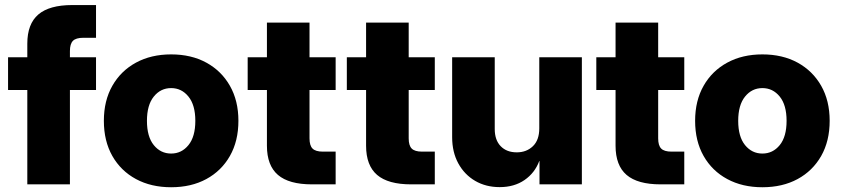

<svg xmlns="http://www.w3.org/2000/svg" viewBox="-20 -748 3411 779"><path d="M369.6 -515.6V-382.8H263.7V0H90.8V-382.8H12.7V-515.6H90.8V-570.8Q90.8 -650.9 135.5 -689.2Q180.2 -727.5 273.4 -727.5H369.6V-594.7H317.9Q288.1 -594.7 275.9 -582.3Q263.7 -569.8 263.7 -541V-515.6Z M674.3 11.7Q593.3 11.7 531.7 -21.5Q470.2 -54.7 435.8 -115.2Q401.4 -175.8 401.4 -257.8Q401.4 -339.4 435.8 -399.9Q470.2 -460.4 531.7 -493.9Q593.3 -527.3 674.3 -527.3Q755.9 -527.3 817.1 -493.9Q878.4 -460.4 912.8 -399.9Q947.3 -339.4 947.3 -257.8Q947.3 -175.8 912.8 -115.2Q878.4 -54.7 817.1 -21.5Q755.9 11.7 674.3 11.7ZM674.3 -125Q716.8 -125 744.6 -159.2Q772.5 -193.4 772.5 -257.8Q772.5 -321.8 744.6 -356.2Q716.8 -390.6 674.3 -390.6Q631.8 -390.6 604 -356.2Q576.2 -321.8 576.2 -257.8Q576.2 -193.4 604 -159.2Q631.8 -125 674.3 -125Z M1341.8 -515.6V-382.8H1235.8V-186.5Q1235.8 -157.7 1248 -145.3Q1260.3 -132.8 1290 -132.8H1341.8V0H1245.6Q1152.3 0 1107.7 -38.3Q1063 -76.7 1063 -156.7V-382.8H984.9V-515.6H1063V-656.2H1235.8V-515.6Z M1744.1 -515.6V-382.8H1638.2V-186.5Q1638.2 -157.7 1650.4 -145.3Q1662.6 -132.8 1692.4 -132.8H1744.1V0H1647.9Q1554.7 0 1510 -38.3Q1465.3 -76.7 1465.3 -156.7V-382.8H1387.2V-515.6H1465.3V-656.2H1638.2V-515.6Z M2168 -227.1V-515.6H2340.8V0H2168.9V-94.7H2168Q2149.9 -46.4 2108.2 -17.6Q2066.4 11.2 2007.3 11.2Q1951.2 11.2 1907.7 -14.2Q1864.3 -39.6 1839.4 -85.2Q1814.5 -130.9 1814.5 -191.4V-515.6H1987.3V-224.6Q1987.3 -179.7 2011.5 -154.8Q2035.6 -129.9 2076.7 -129.9Q2116.2 -129.9 2142.1 -154.8Q2168 -179.7 2168 -227.1Z M2756.3 -515.6V-382.8H2650.4V-186.5Q2650.4 -157.7 2662.6 -145.3Q2674.8 -132.8 2704.6 -132.8H2756.3V0H2660.2Q2566.9 0 2522.2 -38.3Q2477.5 -76.7 2477.5 -156.7V-382.8H2399.4V-515.6H2477.5V-656.2H2650.4V-515.6Z M3073.2 11.7Q2992.2 11.7 2930.7 -21.5Q2869.1 -54.7 2834.7 -115.2Q2800.3 -175.8 2800.3 -257.8Q2800.3 -339.4 2834.7 -399.9Q2869.1 -460.4 2930.7 -493.9Q2992.2 -527.3 3073.2 -527.3Q3154.8 -527.3 3216.1 -493.9Q3277.3 -460.4 3311.8 -399.9Q3346.2 -339.4 3346.2 -257.8Q3346.2 -175.8 3311.8 -115.2Q3277.3 -54.7 3216.1 -21.5Q3154.8 11.7 3073.2 11.7ZM3073.2 -125Q3115.7 -125 3143.6 -159.2Q3171.4 -193.4 3171.4 -257.8Q3171.4 -321.8 3143.6 -356.2Q3115.7 -390.6 3073.2 -390.6Q3030.8 -390.6 3002.9 -356.2Q2975.1 -321.8 2975.1 -257.8Q2975.1 -193.4 3002.9 -159.2Q3030.8 -125 3073.2 -125Z"/></svg>

Font: Inter Display Extra Bold
Style: Regular
Weight: 800
Designer: Rasmus Andersson
Foundry: rsms
Version: Version 4.000;git-4fc901f